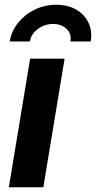

<svg xmlns="http://www.w3.org/2000/svg" viewBox="-20 -795 407 815"><path d="M17.5 0 107.8 -545.9H254.2L163.9 0ZM218.8 -774.8Q268.1 -774.8 303.7 -754.1Q339.2 -733.4 355.8 -698.1Q372.3 -662.8 365 -619.1H278.9Q284.4 -651.3 262.6 -672.3Q240.7 -693.3 205.4 -693.3Q169.9 -693.3 141.1 -672.3Q112.3 -651.3 106.8 -619.1H21.2Q28.6 -662.8 56.8 -698.1Q85 -733.4 127.3 -754.1Q169.5 -774.8 218.8 -774.8Z"/></svg>

Font: Inter Variable
Style: Italic
Weight: 400
Italic angle: -9.39999°
Designer: Rasmus Andersson
Foundry: rsms
Version: Version 4.001;git-9221beed3